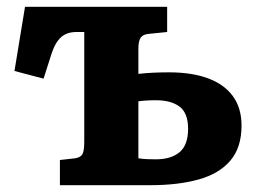

<svg xmlns="http://www.w3.org/2000/svg" viewBox="-20 -544 752 564"><path d="M156 0V-74L200.5 -79Q217 -81.5 222.2 -91.3Q227.5 -101 227.5 -127V-450H204.5Q187 -450 173.5 -444Q160 -438 149.8 -424.2Q139.5 -410.5 131.5 -386.5L108 -313L22.5 -335.5L53.5 -524H471V-450L417 -444.5Q399.5 -443 393 -433Q386.5 -423 386.5 -400.5V-327Q409.5 -329.5 431 -330.5Q452.5 -331.5 476.5 -331.5Q544 -331.5 591.5 -313.8Q639 -296 664.3 -261.3Q689.5 -226.5 689.5 -175Q689.5 -110.5 656.5 -72Q623.5 -33.5 563.3 -16.8Q503 0 421.5 0ZM438 -76Q482.5 -76 507.5 -97Q532.5 -118 532.5 -165.5Q532.5 -212 507.5 -230.8Q482.5 -249.5 438.5 -249.5Q421.5 -249.5 409.5 -248.7Q397.5 -248 386.5 -246.5V-79Q399.5 -77 412.3 -76.5Q425 -76 438 -76Z"/></svg>

Font: Literata Variable Black
Style: Regular
Weight: 900
Designer: Latin by Veronika Burian and Jose Scaglione. Greek by Irene Vlachou. Cyrillic by Vera Evstafieva.
Foundry: TypeTogether
Version: Version 3.021